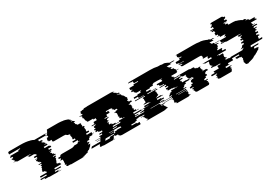

<svg xmlns="http://www.w3.org/2000/svg" viewBox="46 -1644 3724 2592"><g transform="rotate(-30 1908.5 -347.5)"><path d="M552 -524Q557 -520 562 -516.5Q567 -513 571 -509H438Q442 -505 445.5 -501.5Q449 -498 452 -494H442Q446 -488 450 -484H482Q486 -480 489 -474.5Q492 -469 495 -464H467L475 -449H489L495 -434H506Q508 -430 509 -424.5Q510 -419 511 -414H487Q487 -413 487.5 -412Q488 -411 488 -409H520Q521 -405 522 -399.5Q523 -394 524 -389H463Q464 -385 464 -379.5Q464 -374 465 -369H538Q538 -367 538 -364Q538 -361 539 -359H551Q552 -355 552 -349.5Q552 -344 552 -339H503Q504 -336 504 -333Q504 -330 504 -327V-319H537V-299H498V-294H521V-284H504V-269H514V-264H517V-249H535V-234H552V-219H507V-209H544V-194H525V-184H532V-169H522V-159H521V-144H513V-124H505V-104H515V-99H541V-84H552V-69H443V-49H530V-34H430V-27Q430 -22 429 -19H491L489 -14H473Q470 -7 463 -4H517Q512 0 503 0H334Q324 0 319 -4H265Q260 -7 256 -14H272L270 -19H208Q207 -21 207 -26V-34H307V-49H220V-69H329V-84H318V-99H292V-104H282V-124H290V-144H298V-159H299V-169H309V-184H302V-194H321V-209H284V-219H329V-234H312V-249H294V-264H291V-269H281V-284H298V-294H275V-299H314V-319H281V-321Q281 -326 280.5 -330.5Q280 -335 279 -339H328Q327 -344 326 -349.5Q325 -355 323 -359H310Q309 -363 305 -369H232Q223 -383 208 -389H269Q255 -396 231 -396H64Q49 -396 41 -409H9Q7 -413 7 -414H32Q30 -420 30 -423V-434H20V-449H5V-464H32V-484H-1V-494H10V-509H143V-524H175V-534H8V-544Q8 -551 10 -554H6Q13 -571 31 -571H204Q246 -571 282 -567Q318 -563 349 -554H352Q366 -550 378 -545Q390 -540 401 -534H568Q572 -532 576 -529.5Q580 -527 584 -524Z M1120 -219H1146Q1146 -216 1145 -214H1117L1114 -199H1064L1062 -194H1065L1062 -184H1051L1045 -164H1012Q1010 -159 1008 -154Q1006 -149 1004 -144H1030Q1029 -140 1027 -136.5Q1025 -133 1023 -129H1016L1014 -124H1004Q1003 -122 1002 -119Q1001 -116 999 -114H1030Q1024 -104 1016 -94H1018Q1015 -90 1012 -86.5Q1009 -83 1005 -79H1002Q1001 -78 1000 -77Q999 -76 998 -74L982 -59H983Q979 -57 976 -54Q973 -51 969 -49H962Q956 -45 950 -41.5Q944 -38 937 -34H953Q944 -29 931 -24H922L908 -19H909Q879 -9 843 -4H887Q872 -2 856 -1Q840 0 823 0H671Q662 0 657 -4H613Q605 -8 601 -19Q600 -21 600 -24H609V-34H593V-49H600V-59H599V-79H601V-94H600V-114H568V-124H578V-129H584V-144H558V-158Q558 -160 558.5 -161.5Q559 -163 559 -164H593Q596 -179 612 -184H623Q625 -185 630 -185H777Q803 -185 821 -194H819Q822 -195 828 -199H878Q889 -206 894 -214H922Q925 -217 926 -219H900Q905 -230 908 -239H833Q835 -245 835 -249H833Q834 -251 834 -254Q834 -257 834 -259H885V-279H854V-299H859Q859 -301 858.5 -303.5Q858 -306 858 -309H857V-311Q857 -316 856 -319Q856 -323 854 -329Q854 -332 853 -334H850Q849 -337 848 -339.5Q847 -342 846 -344H861Q855 -356 847 -364H827Q815 -374 804 -379H813Q809 -381 804.5 -382Q800 -383 795 -384H793Q788 -385 782 -385.5Q776 -386 770 -386H623Q605 -386 598 -404H604L602 -409H603V-419H559V-434H551V-454H558V-474H584V-489H581V-499H559V-504H584V-524H598V-539H606V-544Q606 -548 608 -554H610Q611 -559 616 -564H609Q613 -568 617 -569H616Q622 -571 626 -571H778Q790 -571 802 -570.5Q814 -570 824 -569H825Q835 -568 844.5 -567Q854 -566 862 -564H870Q881 -562 891 -559.5Q901 -557 910 -554H909Q928 -549 947 -539H938Q945 -535 951.5 -531.5Q958 -528 964 -524H950Q957 -520 963 -514.5Q969 -509 975 -504H951Q952 -503 953.5 -502Q955 -501 956 -499H978L987 -489H991L1003 -474H977Q980 -470 983.5 -464.5Q987 -459 990 -454H983Q986 -450 988.5 -444.5Q991 -439 994 -434H1001Q1003 -430 1005 -426.5Q1007 -423 1008 -419H1052L1055 -409Q1055 -408 1055.5 -407Q1056 -406 1056 -404H1051L1057 -384H1059Q1059 -383 1059.5 -382Q1060 -381 1060 -379H1051Q1053 -375 1053.5 -371.5Q1054 -368 1055 -364H1075L1078 -344H1063Q1064 -342 1064 -339Q1064 -336 1064 -334H1068V-329Q1069 -327 1069 -324Q1069 -321 1069 -319Q1070 -317 1070 -314Q1070 -311 1070 -309H1071V-308Q1071 -306 1071.5 -303.5Q1072 -301 1072 -299H1066Q1067 -293 1067 -288.5Q1067 -284 1067 -279H1098V-263Q1097 -262 1097 -259H1047V-249H1049Q1048 -247 1048 -244Q1048 -241 1048 -239H1123Z M1857 -154H1744V-139H1793V-129H1737V-114H1823V-109H1839V-94H1769V-89H1732V-69H1707V-59H1637V-44H1711V-34H1753V-27Q1753 -20 1750 -14H1756Q1752 -7 1747 -4H1755Q1750 0 1741 0H1459Q1450 0 1445 -4H1436Q1431 -7 1427 -14H1421Q1420 -17 1418.5 -20Q1417 -23 1417 -27V-34H1375V-44H1354L1352 -34H1348L1346 -27Q1346 -20 1343 -14H1332Q1328 -7 1323 -4H1358Q1353 0 1344 0H1181Q1173 0 1166 -4H1130Q1123 -7 1120 -14H1131Q1128 -21 1129 -27L1132 -34H1135L1138 -44H1011L1015 -59H1025L1028 -69H1165L1171 -89H1119L1120 -94H1180L1184 -109H1106L1108 -114H1190L1194 -129H1181L1184 -139H1231L1236 -154H1197L1202 -169H1251L1257 -189H1220L1221 -194H1202L1207 -209H1170L1176 -229H1183L1186 -239H1167L1172 -254H1192L1195 -264H1190L1192 -269H1180L1186 -289H1202L1203 -294H1219L1222 -304H1164L1167 -314H1212L1213 -319H1211L1212 -324H1209L1215 -344H1263L1267 -359H1262L1267 -374H1228L1232 -386H1157Q1145 -386 1137 -394H1144Q1136 -402 1136 -413V-414H1128V-429H1127V-434H1125V-449H1121V-459H1112V-474H1117V-489H1096V-494H1117V-499H1083V-504H1135V-519H1118V-529H1127V-544Q1127 -548 1129 -554H1151L1154 -559H1181Q1187 -567 1194 -569H1234Q1237 -570 1239.5 -570.5Q1242 -571 1245 -571H1613Q1624 -571 1634 -570.5Q1644 -570 1654 -569H1613Q1627 -568 1640 -565.5Q1653 -563 1666 -559H1639Q1643 -558 1646.5 -557Q1650 -556 1654 -554H1632Q1638 -552 1644 -549.5Q1650 -547 1656 -544Q1668 -539 1681 -529H1673Q1676 -527 1679.5 -524.5Q1683 -522 1686 -519H1703L1719 -504H1666L1671 -499H1706Q1707 -497 1710 -494H1688Q1691 -491 1692 -489H1713L1723 -474H1719Q1721 -470 1723.5 -466.5Q1726 -463 1727 -459H1736L1740 -449H1745L1751 -434H1753Q1753 -433 1753.5 -432Q1754 -431 1754 -429H1755Q1757 -425 1758 -421.5Q1759 -418 1760 -414H1768Q1770 -410 1770.5 -404.5Q1771 -399 1772 -394H1766L1769 -374H1753Q1753 -370 1753.5 -366.5Q1754 -363 1754 -359H1762Q1762 -355 1762 -351.5Q1762 -348 1763 -344H1800V-324H1769V-319H1764V-314H1744V-304H1761V-294H1767V-289H1769V-269H1764V-264H1770V-254H1761V-239H1773V-229H1769V-209H1794V-194H1831V-189H1741V-169H1857ZM1411 -194H1429L1428 -189H1465L1462 -175H1518V-189H1608V-194H1571V-209H1546V-229H1550V-239H1538V-254H1547V-264H1541V-269H1546V-289H1544V-294H1538V-304H1521V-314H1541V-319H1546V-324H1577L1574 -344H1537Q1536 -353 1531 -359H1524Q1520 -368 1512 -374H1528Q1514 -387 1489 -387H1430L1426 -374H1465L1461 -359H1467L1463 -344H1415L1410 -324H1413L1412 -319H1415L1413 -314H1368L1366 -304H1424L1421 -294H1406L1405 -289H1389L1384 -269H1396L1394 -264H1399L1396 -254H1377L1373 -239H1392L1389 -229H1383L1378 -209H1414ZM1522 -154Q1523 -159 1525.5 -162.5Q1528 -166 1531 -169H1411L1408 -154ZM1457 -129V-139H1395L1393 -129ZM1503 -109H1487V-114H1320L1319 -109H1397L1393 -94H1334L1332 -89H1385L1380 -69H1396V-89H1433V-94H1503ZM1301 -59H1371V-69H1242L1240 -59H1230L1227 -44H1301Z M2616 -194H2655V-189H2554V-169H2530V-159H2514V-144H2501V-139H2495V-129H2532V-119H2492V-114H2366V-109H2518V-94H2391V-89H2524V-79H2500V-74H2520V-54H2522V-44H2521V-39H2513V-29H2516V-27Q2516 -22 2515 -19H2535Q2534 -15 2530 -9H2518Q2514 -5 2512 -4H2507Q2502 0 2493 0H2324Q2315 0 2310 -4H2314Q2312 -5 2308 -9H2320Q2318 -11 2317 -13.5Q2316 -16 2314 -19H2294Q2293 -21 2293 -26V-29H2290V-39H2298V-44H2299V-54H2297V-74H2277V-79H2301V-89H2169L2170 -79H2112V-74H2147L2148 -54H2160V-39H2165L2166 -29H2174V-27Q2174 -22 2173 -19H2181Q2180 -15 2176 -9H2154Q2150 -5 2148 -4H2131Q2126 0 2116 0H1854Q1845 0 1840 -4H1858Q1856 -5 1852 -9H1873Q1869 -15 1868 -19H1859Q1859 -21 1858.5 -23Q1858 -25 1858 -27V-29H1850V-39H1845V-54H1833V-74H1798V-79H1856V-89H1801V-94H1803V-109H1789V-114H1660V-119H1877V-129H1818V-139H1845Q1845 -142 1846 -144H1889Q1891 -153 1898 -159H1865Q1873 -165 1882 -165H1966V-169H1912V-189H2012V-194H1990V-204H1913V-209H1931V-219H1952V-224H1959V-229H1956V-249H1955V-264H1957V-279H1950V-294H1988V-304H1840L1841 -314H1981Q1981 -316 1981.5 -317Q1982 -318 1982 -319H1903L1905 -339H1845L1848 -359H1911L1912 -369H1963Q1964 -374 1965 -379Q1966 -384 1967 -389H1978Q1978 -391 1978.5 -392Q1979 -393 1979 -394H1985Q1985 -395 1985.5 -395Q1986 -395 1986 -396H1923Q1904 -396 1897 -414H1889Q1887 -420 1887 -423V-434H1861V-454H1887V-459H1875V-469H1858V-479H1860V-499H1933V-514H2008V-524H1947V-544Q1947 -548 1949 -554H1913Q1913 -555 1915 -559H1876Q1885 -571 1899 -571H2222Q2289 -571 2340 -559H2380Q2385 -558 2390 -557Q2395 -556 2399 -554H2435Q2443 -552 2449.5 -549.5Q2456 -547 2463 -544Q2474 -540 2483 -535Q2492 -530 2501 -524H2561Q2567 -520 2575 -514H2500Q2505 -510 2508.5 -506.5Q2512 -503 2516 -499H2443Q2453 -490 2460 -479H2458Q2460 -477 2462 -474Q2464 -471 2465 -469H2482Q2485 -464 2487 -459H2499L2502 -454H2476L2485 -434H2511Q2513 -430 2515 -424.5Q2517 -419 2518 -414H2526Q2528 -410 2529 -404.5Q2530 -399 2531 -394H2565Q2565 -391 2566 -389H2531L2534 -369H2521Q2522 -367 2522 -364Q2522 -361 2522 -359H2434Q2434 -355 2434.5 -349.5Q2435 -344 2435 -339H2453V-319H2469V-314H2517V-304H2442V-294H2533V-279H2509V-264H2548V-249H2508V-229H2527V-224H2515V-219H2518V-209H2583V-204H2616ZM2331 -189H2432V-194H2393V-204H2360V-209H2295V-219H2292V-224H2304V-229H2285V-249H2325V-264H2286V-279H2310V-294H2219V-304H2294V-314H2246V-319H2230V-321Q2230 -326 2229.5 -330.5Q2229 -335 2229 -339H2211Q2209 -350 2205 -359H2294Q2293 -362 2291.5 -364.5Q2290 -367 2288 -369H2301Q2292 -383 2277 -389H2312Q2308 -391 2304.5 -392Q2301 -393 2296 -394H2262Q2257 -395 2251.5 -395.5Q2246 -396 2240 -396H2178Q2178 -395 2177.5 -395Q2177 -395 2177 -394H2171Q2171 -393 2170.5 -392Q2170 -391 2170 -389H2159Q2158 -384 2157 -379Q2156 -374 2155 -369H2104L2103 -359H2040L2037 -339H2097Q2097 -335 2096.5 -329.5Q2096 -324 2096 -319H2174V-314H2034Q2033 -312 2033 -309Q2033 -306 2033 -304H2181V-294H2143V-279H2150L2151 -264H2149L2150 -249H2151L2152 -229H2155V-224H2148V-219H2127V-209H2109V-204H2186L2187 -194H2210V-189H2109L2110 -169H2165V-159H2198L2199 -144H2156V-139H2129V-129H2188L2189 -119H1972V-114H2101V-109H2115L2116 -94H2114V-89H2168V-94H2295V-109H2143V-114H2269V-119H2309V-129H2272V-139H2278V-144H2291V-159H2307V-169H2331Z M3312 -164H3262V-144H3263V-124H3181V-104H3193V-99H3128V-79H3207V-69H3183V-54H3192V-39H3173V-34H3187V-24H3182Q3180 -10 3169 -4H3175Q3170 0 3161 0H2992Q2984 0 2977 -4H2971Q2961 -10 2959 -24H2964V-34H2950V-39H2969V-54H2960V-69H2984V-79H2905V-99H2970V-104H2958V-124H3040V-144H3039V-164H3089V-174H3003V-179H2957V-194H2982V-204H2974V-209H2967V-219H2958V-229H2961V-249H2965V-254H2967V-274H2906V-284H2884V-289H3026V-309H2980V-329H2990Q2990 -333 2989.5 -336.5Q2989 -340 2988 -344H2923Q2922 -348 2921 -351.5Q2920 -355 2919 -359H2935Q2930 -371 2921 -379H2934Q2929 -384 2919 -389H2929Q2915 -396 2891 -396H2635Q2624 -396 2616 -404H2617Q2610 -411 2609 -419H2642V-429H2617V-434H2597V-444H2682V-449H2605V-459H2576V-489H2641V-509H2683V-514H2679V-519H2643V-534H2630V-544Q2630 -555 2639 -564H2621Q2628 -571 2639 -571H2900Q2925 -571 2948 -569.5Q2971 -568 2992 -564H3010Q3048 -558 3081 -544Q3086 -542 3091.5 -539.5Q3097 -537 3102 -534H3115L3139 -519H3175L3181 -514H3185L3191 -509H3149Q3160 -500 3169 -489H3104Q3108 -485 3111.5 -479.5Q3115 -474 3119 -469L3125 -459H3153L3159 -449H3236Q3236 -448 3238 -444H3153Q3155 -442 3156 -439Q3157 -436 3158 -434H3177Q3179 -430 3179 -429H3204Q3206 -427 3206.5 -424Q3207 -421 3208 -419H3175Q3177 -415 3177.5 -411.5Q3178 -408 3179 -404H3178Q3179 -400 3180 -396.5Q3181 -393 3182 -389H3171Q3172 -387 3172 -384Q3172 -381 3173 -379H3160L3163 -359H3146Q3147 -355 3147 -351.5Q3147 -348 3147 -344H3213V-329H3203V-309H3249V-289H3107V-284H3129V-274H3190V-254H3188V-249H3184V-229H3181V-219H3190V-209H3197V-204H3205V-194H3180V-179H3226V-174H3312ZM2893 -204V-194H2902V-179H2870V-174H2856V-164H2848V-144H2858V-124H2831V-104H2811V-99H2795V-79H2840V-69H2816V-54H2827V-39H2818V-34H2828V-24H2829Q2829 -11 2817 -4H2819Q2814 0 2805 0H2636Q2627 0 2622 -4H2619Q2609 -10 2607 -24H2605V-34H2595V-39H2604V-54H2593V-69H2617V-79H2572V-99H2588V-104H2608V-124H2635V-144H2625V-164H2633V-174H2647V-179H2679V-194H2670V-204H2602V-209H2623V-219H2613V-229H2608V-249H2601V-264H2612V-274H2560V-284H2537V-289Q2537 -301 2545 -309H2494Q2503 -316 2513 -316H2682Q2691 -316 2700 -309H2751Q2760 -300 2760 -289V-284H2783V-274H2835V-264H2824V-249H2831V-229H2836V-219H2846V-209H2825V-204Z M3785 -389Q3786 -387 3786 -384Q3786 -381 3787 -379H3732Q3732 -378 3732.5 -377Q3733 -376 3733 -374H3723Q3723 -370 3723.5 -366.5Q3724 -363 3724 -359H3764L3765 -349H3735Q3736 -344 3736 -339Q3736 -334 3736 -329H3739V-324H3749Q3749 -321 3748 -319H3716V-304H3718V-299H3747Q3747 -294 3746.5 -289Q3746 -284 3745 -279H3709L3706 -264H3705Q3704 -262 3704 -259H3734L3731 -249H3742Q3741 -247 3741 -244Q3741 -241 3740 -239H3715Q3712 -228 3708 -219H3714Q3712 -214 3710 -209Q3708 -204 3706 -199H3759Q3755 -189 3749 -179H3568L3559 -164H3563L3557 -154H3674L3663 -139H3600L3588 -124H3596L3587 -114H3636Q3635 -113 3634 -112Q3633 -111 3631 -109H3652Q3647 -104 3642 -99Q3637 -94 3632 -89H3639L3621 -74H3614Q3607 -69 3600.5 -64Q3594 -59 3586 -54H3583L3559 -39H3554Q3534 -28 3514 -19H3523Q3520 -18 3517 -17Q3514 -16 3511 -14H3508Q3501 -11 3494.5 -8.5Q3488 -6 3481 -4H3479L3448 5L3424 11H3434L3418 15Q3411 16 3404 11H3394Q3386 4 3383 -4H3385Q3382 -9 3382 -14H3385V-19H3375V-39H3381V-54H3384V-74H3391V-89H3384V-109H3364V-114H3314V-124H3307V-139H3370V-154H3253V-156Q3253 -161 3254 -164H3250Q3252 -168 3254 -172Q3256 -176 3259 -179H3440Q3447 -187 3458 -192L3475 -199H3421L3431 -203Q3446 -209 3459 -219H3454Q3459 -224 3464 -228.5Q3469 -233 3473 -239H3498Q3502 -243 3505 -249H3494Q3498 -255 3499 -259H3469Q3471 -263 3471 -264H3473Q3475 -268 3476 -271.5Q3477 -275 3478 -279H3514L3517 -299H3487Q3487 -302 3488 -304H3485V-319H3518Q3517 -321 3517 -324H3508V-329H3505L3502 -349H3532Q3530 -355 3528 -359H3488Q3485 -369 3478 -374H3488Q3484 -378 3481 -379H3536Q3523 -386 3498 -386H3316Q3309 -386 3304 -389H3301Q3298 -390 3294 -394H3236Q3231 -399 3230 -404H3274Q3274 -406 3273.5 -407Q3273 -408 3273 -409H3244V-424H3241V-444H3337V-459H3317V-464H3333V-479H3349V-484H3268V-504H3234V-509H3256V-529H3227V-544H3226V-564H3238V-569H3242V-574H3238V-589H3237V-594H3205V-609H3229V-614H3194V-624H3251V-634H3250V-649H3222V-664H3242V-669H3238V-674H3252V-683Q3252 -688 3254 -694H3237Q3244 -710 3262 -710H3415Q3432 -710 3439 -694H3457Q3459 -688 3459 -683V-674H3445V-669H3449V-664H3429V-649H3457V-634H3458V-624H3401V-614H3436V-609H3412V-594H3444V-589H3445V-574H3449V-571H3501Q3512 -571 3522 -570.5Q3532 -570 3542 -569H3538Q3547 -568 3555.5 -567Q3564 -566 3571 -564H3559Q3576 -560 3590.5 -555.5Q3605 -551 3618 -544Q3634 -537 3643 -529H3673Q3680 -525 3685.5 -519.5Q3691 -514 3697 -509H3674Q3676 -508 3677 -507Q3678 -506 3679 -504H3713Q3717 -500 3721 -494.5Q3725 -489 3728 -484H3809Q3810 -483 3811 -482Q3812 -481 3813 -479H3797Q3799 -475 3801.5 -471.5Q3804 -468 3805 -464H3790L3793 -459H3812L3818 -444H3723Q3725 -440 3727 -434.5Q3729 -429 3730 -424H3732Q3734 -420 3734.5 -416.5Q3735 -413 3736 -409H3765Q3765 -408 3765.5 -407Q3766 -406 3766 -404H3721Q3723 -398 3723 -394H3782V-389Z"/></g></svg>

Font: Rubik Glitch
Style: Regular
Weight: 400
Designer: Hubert and Fischer, NaN
Foundry: Hubert and Fischer, NaN
Version: Version 2.200